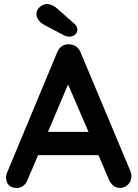

<svg xmlns="http://www.w3.org/2000/svg" viewBox="-20 -923 679 948"><path d="M629 -54Q629 -28 612 -11.5Q595 5 573 5Q555 5 540.5 -6Q526 -17 518 -36L466 -157H168L116 -35Q109 -16 94.5 -5.5Q80 5 63 5Q37 5 23.5 -9Q10 -23 10 -47Q10 -56 13 -66L262 -664Q270 -684 286 -695Q302 -706 322 -704Q340 -704 355.5 -693.5Q371 -683 378 -664L624 -78Q629 -65 629 -54ZM217 -272H417L316 -506ZM297 -748 197 -801Q179 -811 169.5 -825Q160 -839 160 -854Q160 -875 177 -889Q194 -903 213 -903Q236 -903 262 -881L348 -805Q362 -792 362 -778Q362 -762 350.5 -752Q339 -742 320 -742Q309 -742 297 -748Z"/></svg>

Font: Quicksand
Style: Bold
Weight: 700
Version: Version 3.000